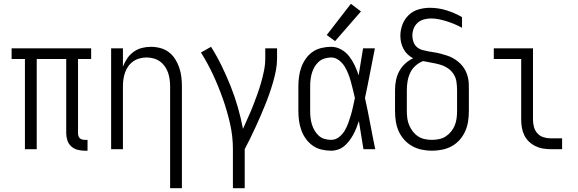

<svg xmlns="http://www.w3.org/2000/svg" viewBox="-20 -784 3040 1009"><path d="M425 8H440V-49H425Q418 -49 411 -51Q404 -53 399 -58Q394 -63 392 -70Q390 -77 390 -84V-474H459V-530H41V-474H111V0H173V-474H328V-84Q328 -65 334 -46.5Q340 -28 354 -15Q368 -2 387 3Q406 8 425 8Z M874 205H936V-330Q936 -355 933 -380Q930 -405 922 -428.5Q914 -452 900.5 -473.5Q887 -495 867 -510Q847 -525 822.5 -531.5Q798 -538 773 -538Q749 -538 725.5 -532Q702 -526 682 -511.5Q662 -497 648.5 -477Q635 -457 626 -434V-530H564V0H626V-330Q626 -349 628.5 -367Q631 -385 637 -402.5Q643 -420 654 -435.5Q665 -451 680 -461.5Q695 -472 713.5 -477Q732 -482 750 -482Q769 -482 787 -477Q805 -472 820 -461.5Q835 -451 846 -435.5Q857 -420 863 -402.5Q869 -385 871.5 -367Q874 -349 874 -330Z M1204 205H1266V0Q1281 -28 1295 -57Q1309 -86 1322.5 -115Q1336 -144 1348.5 -173Q1361 -202 1373 -231.5Q1385 -261 1395.5 -291Q1406 -321 1415 -352Q1424 -383 1430 -414Q1436 -445 1436 -477V-530H1374V-477Q1374 -445 1367.5 -413Q1361 -381 1352 -349.5Q1343 -318 1332 -287.5Q1321 -257 1309 -226.5Q1297 -196 1283.5 -166.5Q1270 -137 1257 -107Q1246 -164 1230 -220Q1214 -276 1192.5 -330Q1171 -384 1145.5 -436.5Q1120 -489 1089 -538L1036 -508Q1072 -451 1100.5 -389.5Q1129 -328 1151.5 -264Q1174 -200 1189 -134Q1204 -68 1204 0Z M1720 8Q1739 8 1757.5 1.5Q1776 -5 1790.5 -17.5Q1805 -30 1816.5 -45.5Q1828 -61 1837 -77.5Q1846 -94 1853 -112Q1860 -130 1866 -148Q1872 -111 1878 -74Q1884 -37 1890 0H1952Q1938 -67 1925.5 -134.5Q1913 -202 1898 -269Q1912 -334 1924.5 -399.5Q1937 -465 1950 -530H1888Q1882 -497 1877 -463Q1872 -429 1866 -396V-392Q1865 -391 1865 -390Q1865 -389 1865 -388Q1856 -415 1844 -440.5Q1832 -466 1815 -488Q1798 -510 1773 -524Q1748 -538 1720 -538Q1695 -538 1669.5 -532Q1644 -526 1623 -511.5Q1602 -497 1587 -475.5Q1572 -454 1563.5 -430.5Q1555 -407 1551.5 -381.5Q1548 -356 1548 -330V-200Q1548 -175 1551.5 -149.5Q1555 -124 1563.5 -100Q1572 -76 1587 -55Q1602 -34 1623 -19Q1644 -4 1669.5 2Q1695 8 1720 8ZM1720 -49Q1703 -49 1685.5 -54Q1668 -59 1655 -71Q1642 -83 1633 -98.5Q1624 -114 1619 -130.5Q1614 -147 1612 -164.5Q1610 -182 1610 -200V-330Q1610 -348 1612 -365.5Q1614 -383 1619 -400Q1624 -417 1633 -432.5Q1642 -448 1655 -459.5Q1668 -471 1685.5 -476.5Q1703 -482 1720 -482Q1742 -482 1760.5 -468Q1779 -454 1790.5 -435.5Q1802 -417 1810 -396.5Q1818 -376 1824 -354.5Q1830 -333 1835 -311.5Q1840 -290 1845 -269Q1840 -247 1835.5 -225Q1831 -203 1824.5 -181Q1818 -159 1810.5 -138Q1803 -117 1791.5 -97.5Q1780 -78 1761.5 -63.5Q1743 -49 1720 -49ZM1741 -568 1877 -724 1824 -764 1697 -600Z M2250 8Q2277 8 2304 2.5Q2331 -3 2354.5 -16Q2378 -29 2396 -49.5Q2414 -70 2425 -95Q2436 -120 2440 -146.5Q2444 -173 2444 -200V-311Q2444 -328 2443.5 -344.5Q2443 -361 2439 -377.5Q2435 -394 2428 -409Q2421 -424 2410.5 -437Q2400 -450 2387 -460.5Q2374 -471 2359.5 -479Q2345 -487 2329 -492Q2313 -497 2297 -501.5Q2281 -506 2264.5 -508.5Q2248 -511 2231.5 -514Q2215 -517 2199 -521.5Q2183 -526 2170.5 -537Q2158 -548 2152.5 -564.5Q2147 -581 2147 -597Q2147 -616 2154 -634Q2161 -652 2175 -664.5Q2189 -677 2208 -682Q2227 -687 2245 -687Q2267 -687 2288 -682.5Q2309 -678 2329.5 -671.5Q2350 -665 2370 -656.5Q2390 -648 2408 -638V-694Q2370 -716 2327 -729.5Q2284 -743 2239 -743Q2209 -743 2179.5 -734.5Q2150 -726 2128 -705Q2106 -684 2095 -655Q2084 -626 2084 -596Q2084 -578 2088 -560.5Q2092 -543 2100.5 -527Q2109 -511 2122 -498.5Q2135 -486 2151 -478Q2128 -467 2109 -449.5Q2090 -432 2078 -409.5Q2066 -387 2061 -362Q2056 -337 2056 -311V-200Q2056 -173 2060 -146.5Q2064 -120 2075 -95Q2086 -70 2104.5 -49.5Q2123 -29 2146.5 -16Q2170 -3 2196.5 2.5Q2223 8 2250 8ZM2250 -49Q2231 -49 2212 -53Q2193 -57 2177 -67.5Q2161 -78 2149.5 -93Q2138 -108 2130.5 -125.5Q2123 -143 2120.5 -162Q2118 -181 2118 -200V-311Q2118 -334 2122 -357.5Q2126 -381 2136 -402Q2146 -423 2164 -439Q2182 -455 2204 -463Q2226 -458 2247.5 -454.5Q2269 -451 2290.5 -445Q2312 -439 2331 -427Q2350 -415 2362.5 -396.5Q2375 -378 2378.5 -355.5Q2382 -333 2382 -311V-200Q2382 -181 2379.5 -162Q2377 -143 2370 -125.5Q2363 -108 2351 -93Q2339 -78 2323 -67.5Q2307 -57 2288 -53Q2269 -49 2250 -49Z M2874 0H2934V-57H2874Q2854 -57 2835.5 -63Q2817 -69 2804 -83.5Q2791 -98 2786 -117Q2781 -136 2781 -155V-530H2575V-474H2719V-155Q2719 -134 2722.5 -113.5Q2726 -93 2735 -74Q2744 -55 2759 -40.5Q2774 -26 2793 -16.5Q2812 -7 2832.5 -3.5Q2853 0 2874 0Z"/></svg>

Font: Iosevka SS09 Light
Style: Regular
Weight: 300
Monospace: yes
Designer: Belleve Invis
Foundry: Belleve Invis
Version: Version 5.2.1; ttfautohint (v1.8.3)